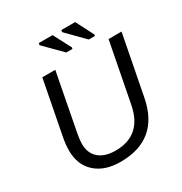

<svg xmlns="http://www.w3.org/2000/svg" viewBox="-202 -1032 1131 1192"><g transform="rotate(-30 363.5 -436.5)"><path d="M319 10Q206 10 140.5 -49Q75 -108 75 -210Q75 -257 86 -310L159 -688H252L173 -276Q165 -231 165 -207Q165 -140 207.5 -103Q250 -66 327 -66Q514 -66 552 -264L634 -688H727L644 -259Q591 10 319 10ZM409 -747H365L244 -869L246 -883H345L411 -757ZM570 -747H526L406 -869L408 -883H507L572 -757Z"/></g></svg>

Font: Libra Sans
Style: Italic
Weight: 400
Italic angle: -12°
Foundry: Context Ltd
Version: Version 1.002